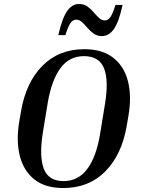

<svg xmlns="http://www.w3.org/2000/svg" viewBox="-20 -938 714 968"><path d="M628 -357 619 -304Q594 -158 511 -74Q428 10 299 10Q207 10 152.5 -34Q98 -78 79.5 -154Q61 -230 77 -324L86 -377Q111 -523 194 -606.5Q277 -690 405 -690Q497 -690 552 -646Q607 -602 625.5 -527Q644 -452 628 -357ZM509 -412Q529 -532 504.5 -593.5Q480 -655 403 -655Q330 -655 285.5 -595.5Q241 -536 221 -422L196 -269Q177 -151 200.5 -88Q224 -25 300 -25Q374 -25 419.5 -85.5Q465 -146 484 -259ZM494 -756Q470 -756 452.5 -768.5Q435 -781 421 -797.5Q407 -814 393.5 -826.5Q380 -839 364 -839Q347 -839 334.5 -820.5Q322 -802 310 -761H274Q294 -848 319 -883Q344 -918 378 -918Q403 -918 420.5 -905.5Q438 -893 452 -876.5Q466 -860 479.5 -847.5Q493 -835 509 -835Q526 -835 538 -854Q550 -873 562 -913H598Q579 -826 554 -791Q529 -756 494 -756Z"/></svg>

Font: Inria Serif
Style: Bold Italic
Weight: 700
Italic angle: -10°
Designer: Black Foundry Team
Foundry: Black Foundry
Version: Version 1.000; ttfautohint (v1.8.3)